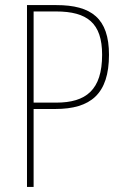

<svg xmlns="http://www.w3.org/2000/svg" viewBox="-20 -734 488 754"><path d="M201 -714H86V0H112V-306H197C336 -306 408 -365 408 -519C408 -662 339 -714 201 -714ZM200 -689C323 -689 381 -643 381 -519C381 -381 318 -331 201 -331H112V-689Z"/></svg>

Font: Noto Sans Sinhala Condensed Thin
Style: Regular
Weight: 100
Width: 3
Designer: Jelle Bosma - Monotype Design Team
Foundry: Monotype Imaging Inc.
Version: Version 2.006